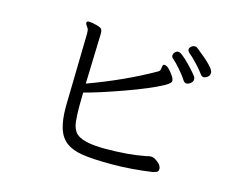

<svg xmlns="http://www.w3.org/2000/svg" viewBox="-96 -833 1192 968"><g transform="rotate(15 500.0 -349.5)"><path d="M799 -509Q786 -530 761 -559Q736 -588 716 -605Q711 -609 711 -617.5Q711 -626 718.5 -634.5Q726 -643 735.5 -643Q745 -643 762 -629Q779 -615 797.5 -596Q816 -577 829.5 -561Q843 -545 845.5 -540.5Q848 -536 848 -526.5Q848 -517 837 -508Q826 -499 816 -499Q806 -499 799 -509ZM249 -664Q249 -673 262 -673Q275 -673 300.5 -666.5Q326 -660 330 -652Q334 -644 334 -634V-623Q334 -617 332.5 -578Q331 -539 329.5 -482.5Q328 -426 326 -367Q514 -436 661 -520Q671 -525 673 -534Q675 -543 676 -551Q677 -559 683 -561H686Q705 -561 734 -518Q744 -503 744 -492Q744 -481 714 -464Q648 -428 525 -384Q402 -340 325 -320L324 -245Q324 -199 328 -166.5Q332 -134 348 -114Q381 -75 503.5 -75Q626 -75 716 -93Q728 -97 739.5 -97Q751 -97 764 -89Q796 -69 796 -47Q796 -34 786.5 -30Q777 -26 769 -24Q657 -8 557 -8Q457 -8 403.5 -16.5Q350 -25 318.5 -48.5Q287 -72 273 -115.5Q259 -159 259 -229L267 -611Q267 -630 263.5 -637Q260 -644 254.5 -651Q249 -658 249 -664ZM788 -654Q782 -660 782 -668Q782 -676 790.5 -683.5Q799 -691 808.5 -691Q818 -691 823 -686Q922 -609 922 -584Q922 -568 911 -560Q900 -552 890.5 -552Q881 -552 871.5 -566Q862 -580 836.5 -607.5Q811 -635 788 -654Z"/></g></svg>

Font: ToneOZ-Pinyin-WenKai-Regular
Style: Regular
Weight: 400
Designer: Fontworks Inc.
Foundry: ToneOZ
Version: Version 0.240331